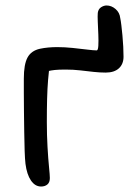

<svg xmlns="http://www.w3.org/2000/svg" viewBox="-20 -671 482 701"><path d="M130 10Q108 10 93 -12Q78 -34 73 -73Q71 -90 70 -120Q69 -150 68.5 -187.5Q68 -225 67.5 -263Q67 -301 67 -333Q67 -365 67 -384Q67 -436 80.5 -461Q94 -486 126 -493Q140 -496 156 -497.5Q172 -499 189 -499Q216 -499 245 -496Q274 -493 298 -490Q322 -487 333 -487Q338 -487 339 -504Q340 -521 339 -545Q338 -569 337 -591Q336 -613 337 -624Q339 -638 349 -644.5Q359 -651 369 -651Q387 -651 402 -638Q417 -625 419 -605Q421 -596 423 -579.5Q425 -563 427 -542Q429 -521 430 -500.5Q431 -480 431 -464Q431 -437 414 -421.5Q397 -406 366 -406Q345 -406 322 -408.5Q299 -411 273.5 -414Q248 -417 220 -417Q194 -417 180 -415.5Q166 -414 154 -411Q142 -408 120 -403L161 -435Q158 -409 155.5 -378.5Q153 -348 152 -310.5Q151 -273 151 -226Q151 -178 153.5 -134.5Q156 -91 159 -61Q162 -31 162 -21Q162 -5 153 2.5Q144 10 130 10Z"/></svg>

Font: Shantell Sans Light
Style: Regular
Weight: 400
Version: Version 1.011;[c5ecc13dd]